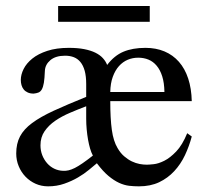

<svg xmlns="http://www.w3.org/2000/svg" viewBox="-20 -624 708 658"><path d="M298.3 -90.8Q293 -100.6 288.8 -114.7Q284.7 -128.9 281.7 -145.5Q278.8 -162.1 277.1 -180.4Q275.4 -198.7 275.4 -216.8V-259.8Q248 -249.5 220 -237.5Q191.9 -225.6 169.4 -210.2Q147 -194.8 132.8 -174.3Q118.7 -153.8 118.7 -126Q118.7 -107.9 124.8 -92.3Q130.9 -76.7 141.4 -64.7Q151.9 -52.7 166 -45.9Q180.2 -39.1 196.3 -38.6Q205.6 -38.1 215.1 -40.3Q224.6 -42.5 236.3 -48.3Q248 -54.2 262.9 -64.5Q277.8 -74.7 298.3 -90.8ZM543.5 -308.6Q543 -340.3 535.9 -362.5Q528.8 -384.8 516.8 -398.9Q504.9 -413.1 488.8 -419.7Q472.7 -426.3 453.6 -426.3Q434.6 -426.3 417.7 -419.2Q400.9 -412.1 387.7 -397.5Q374.5 -382.8 366.5 -360.6Q358.4 -338.4 357.9 -308.6ZM637.2 -156.2Q628.4 -123 613.8 -92Q599.1 -61 577.1 -37.4Q555.2 -13.7 525.4 0.5Q495.6 14.6 456.1 14.6Q439 14.6 422.4 12.7Q405.8 10.7 388.2 2.7Q370.6 -5.4 351.8 -21Q333 -36.6 312 -64.5Q301.3 -55.7 284.9 -42Q268.6 -28.3 247.3 -15.9Q226.1 -3.4 200.2 5.6Q174.3 14.6 145 14.6Q122.1 14.6 102.3 5.9Q82.5 -2.9 67.6 -18.3Q52.7 -33.7 44.2 -54.2Q35.6 -74.7 35.6 -98.1Q35.6 -131.8 48.6 -156.5Q61.5 -181.2 90.1 -202.4Q118.7 -223.6 164.3 -244.6Q210 -265.6 275.4 -292V-335.9Q275.4 -362.8 270.3 -381.3Q265.1 -399.9 255.6 -411.4Q246.1 -422.9 232.9 -428Q219.7 -433.1 203.1 -433.1Q170.9 -433.1 152.8 -418Q134.8 -402.8 133.8 -381.3Q132.8 -355.5 130.4 -340.6Q127.9 -325.7 123.3 -317.6Q118.7 -309.6 111.8 -306.9Q105 -304.2 95.2 -303.2Q83.5 -303.2 75 -307.1Q66.4 -311 61.3 -317.4Q56.2 -323.7 53.7 -332.3Q51.3 -340.8 51.3 -350.1Q51.3 -368.2 61 -387.7Q70.8 -407.2 90.8 -423.3Q110.8 -439.5 142.1 -449.7Q173.3 -460 215.8 -460Q246.1 -460 268.6 -455.6Q291 -451.2 306.9 -443.4Q322.8 -435.5 332.5 -424.8Q342.3 -414.1 347.2 -401.4Q371.6 -433.6 403.1 -446.8Q434.6 -460 478.5 -460Q514.6 -460 543.7 -447.8Q572.8 -435.5 593.3 -412.1Q613.8 -388.7 625 -354.7Q636.2 -320.8 637.2 -277.3H357.9Q357.9 -217.3 363.3 -178.7Q368.7 -140.1 382.8 -116.7Q392.6 -99.6 405.3 -88.6Q418 -77.6 431.6 -71Q445.3 -64.5 458.5 -62Q471.7 -59.6 482.9 -59.6Q490.2 -59.6 506.6 -61.3Q522.9 -63 543 -73Q563 -83 584 -105Q605 -127 621.6 -167.5ZM179.2 -549.3V-603.5H493.2V-549.3Z"/></svg>

Font: Doulos SIL Phon
Style: Regular
Weight: 400
Designer: Walt Agee, Victor Gaultney, Peter Martin, Debbi Hosken, Becca Hirsbrunner
Foundry: SIL International
Version: Version 5.000